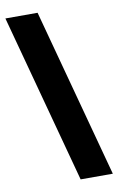

<svg xmlns="http://www.w3.org/2000/svg" viewBox="-96 -814 600 975"><g transform="rotate(-10 204.5 -326.5)"><path d="M238.3 109.4 3.9 -761.7H169.9L404.3 109.4Z"/></g></svg>

Font: Inter 18pt Black
Style: Regular
Weight: 900
Designer: Rasmus Andersson
Foundry: rsms
Version: Version 4.001;git-66647c0bb